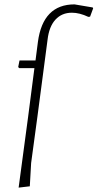

<svg xmlns="http://www.w3.org/2000/svg" viewBox="-20 -725 445 876"><path d="M320 -705 403 -691 405 -687 391 -649 383 -648Q343 -667 308 -667Q262 -667 233 -635.5Q204 -604 197 -544L151 -195L122 19L116 125L65 131L108 -190L137 -414H68L63 -419L69 -449H142L153 -534Q176 -705 320 -705Z"/></svg>

Font: Alegreya Sans SC Light
Style: Italic
Weight: 300
Italic angle: -7°
Designer: Juan Pablo del Peral
Foundry: Huerta Tipografica
Version: Version 2.007